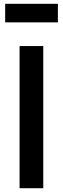

<svg xmlns="http://www.w3.org/2000/svg" viewBox="-20 -993 332 1013"><path d="M7.3 -972.9V-875H285.4V-972.9ZM83.3 -750V0H208.3V-750Z"/></svg>

Font: Manrope3 Bold
Style: Regular
Weight: 700
Designer: Mikhail Sharanda
Foundry: Mikhail Sharanda
Version: Version 3.000;PS 003.000;hotconv 1.0.88;makeotf.lib2.5.64775